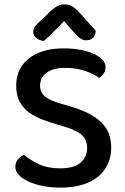

<svg xmlns="http://www.w3.org/2000/svg" viewBox="-20 -843 571 877"><path d="M255 -74Q318 -74 348 -100Q378 -126 378 -167Q378 -203 355 -225Q332 -247 282 -262L207 -285Q172 -296 143.5 -310.5Q115 -325 95 -344.5Q75 -364 64.5 -390.5Q54 -417 54 -452Q54 -531 112.5 -576.5Q171 -622 271 -622Q312 -622 347 -615.5Q382 -609 407.5 -597.5Q433 -586 447.5 -570.5Q462 -555 462 -537Q462 -520 453.5 -507.5Q445 -495 433 -487Q408 -506 367.5 -519.5Q327 -533 278 -533Q223 -533 193 -511Q163 -489 163 -452Q163 -422 184 -403.5Q205 -385 253 -371L311 -354Q395 -329 441.5 -285.5Q488 -242 488 -167Q488 -127 472.5 -93.5Q457 -60 428 -36Q399 -12 355.5 1Q312 14 257 14Q211 14 173 6Q135 -2 107.5 -15Q80 -28 65 -45Q50 -62 50 -81Q50 -101 62 -115Q74 -129 90 -136Q114 -114 155.5 -94Q197 -74 255 -74ZM273 -746Q254 -727 230.5 -703.5Q207 -680 181 -656Q160 -658 146 -669Q132 -680 132 -697Q132 -712 140 -722.5Q148 -733 164 -747L215 -796Q245 -823 274 -823Q293 -823 307 -815.5Q321 -808 336 -793L417 -703Q417 -682 405.5 -670.5Q394 -659 374 -659Q360 -659 348.5 -666.5Q337 -674 320 -693Z"/></svg>

Font: Baloo Tammudu 2 Medium
Style: Regular
Weight: 500
Designer: Maithili Shingre, Omkar Shende and Ek Type
Foundry: Ek Type
Version: Version 1.640;hotconv 1.0.111;makeotfexe 2.5.65597; ttfautoh